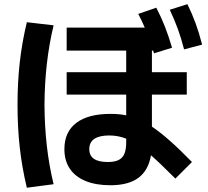

<svg xmlns="http://www.w3.org/2000/svg" viewBox="-20 -838 978 904"><path d="M283.2 -135.7Q283.2 -216.8 339.1 -259.3Q395 -301.8 500 -301.8Q541.5 -301.8 574.2 -294.9V-392.6H293.9V-498H574.2V-599.6H293.9V-708H661.6Q647.9 -740.2 630.9 -772.5L715.8 -801.8Q738.8 -757.8 756.6 -712.4Q774.4 -667 790 -613.3L705.1 -586.9L701.2 -599.6H695.3V-498H859.4V-392.6H695.3V-241.7Q733.9 -215.8 779.3 -175.8Q824.7 -135.7 883.8 -75.2L805.7 2.9Q732.9 -70.3 690.9 -106.9Q678.7 -35.6 631.6 -0.7Q584.5 34.2 500 34.2Q431.6 34.2 382.8 14.2Q334 -5.9 308.6 -43.9Q283.2 -82 283.2 -135.7ZM779.3 -792 862.3 -818.4Q884.3 -773.9 900.9 -728.5Q917.5 -683.1 931.6 -627.9L846.7 -605.5Q833.5 -657.2 817.4 -701.4Q801.3 -745.6 779.3 -792ZM62.5 -343.8Q62.5 -449.7 73 -543.9Q83.5 -638.2 106.4 -733.4L232.4 -718.8Q190.4 -544.4 189.5 -343.8Q190.4 -142.6 232.4 29.3L106.4 45.9Q83.5 -49.3 73 -143.6Q62.5 -237.8 62.5 -343.8ZM487.3 -75.2Q519.5 -75.2 538.3 -84.5Q557.1 -93.8 565.7 -114Q574.2 -134.3 574.2 -168.9V-185.1Q536.6 -200.2 494.1 -200.2Q447.8 -200.2 424.1 -184.1Q400.4 -168 400.4 -135.7Q400.4 -75.2 487.3 -75.2Z"/></svg>

Font: Pretendard
Style: Bold
Weight: 700
Designer: Base glyphs from Inter by Rasmus Andersson; Hangeul glyphs from Noto Sans CJK(Source Han Sans) by Jang Soo-young and Kan
Foundry: Kil Hyung-jin
Version: Version 1.309